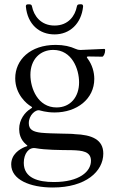

<svg xmlns="http://www.w3.org/2000/svg" viewBox="-20 -652 529 884"><path d="M223 211.3C375.7 211.3 455.6 136.7 455.6 55C455.6 -9.6 402.7 -31.6 323.5 -34.4C313.2 -37.3 219.5 -35.9 169.7 -40.8C132.5 -45.1 112.6 -55 112.6 -84.9C112.6 -122.5 144.2 -147.7 160.9 -144.2C165.1 -143.8 190.7 -134.2 231.5 -134.2C334.5 -134.2 414.1 -196.7 414.1 -288.7C414.1 -319.6 404.8 -354 382.8 -383.2C377.8 -389.6 378.9 -391.7 387.1 -392C428.3 -391.7 444.6 -391 451 -391C456.3 -391 464.1 -405.9 464.1 -420.1C464.1 -426.5 462.4 -426.8 458.8 -426.8C451.3 -426.8 419.4 -424.7 349.8 -421.9C341.6 -422.2 335.9 -423.3 328.5 -426.8C304 -438.2 273.8 -445.3 236.5 -445.3C118.6 -445.3 50.1 -376.1 50.1 -291.5C50.1 -217 104 -172.9 122.2 -162.6C126.8 -159.8 127.8 -158.7 127.8 -157C127.8 -155.5 124.6 -153.8 119.3 -150.2C95.5 -135.3 68.2 -102.3 68.2 -57.9C68.2 -38 73.5 -9.2 100.1 13.1C103.7 16 106.2 17.8 106.2 19.5C106.2 21.3 101.2 21.7 94.5 24.5C70 34.8 31.6 58.2 31.6 105.1C31.6 175.1 117.5 211.3 223 211.3ZM89.5 97.7C89.5 56.5 111.9 24.9 143.5 30.2C191.4 38.7 252.8 38.7 311.1 39.4C359 40.8 398.8 45.1 398.8 88.4C398.8 137.8 345.5 186.1 228 186.1C155.9 186.1 89.5 168 89.5 97.7ZM99.1 -621.8C106.9 -540.1 160.9 -493.3 231.5 -493.6C300.8 -493.6 354.4 -542.6 362.6 -621.8C362.6 -629.3 360.4 -632.1 352.6 -632.5L345.9 -632.1C338.4 -631.7 335.2 -629.3 333.8 -621.8C326.3 -581 295.8 -534.4 231.5 -534.4C166.9 -534.1 135.7 -580.6 127.5 -621.8C126.1 -629.3 123.2 -631.7 115.4 -632.1H109C101.2 -631.7 99.1 -629.3 99.1 -621.8ZM120 -307.5C120 -378.6 164.8 -422.2 225.1 -422.2C311.4 -422.2 344.1 -334.2 344.1 -272.7C344.1 -205.6 304.3 -157.3 240.4 -157.3C154.5 -157.3 120 -244.7 120 -307.5Z"/></svg>

Font: Margiela Serif
Style: Regular
Weight: 400
Designer: Andreas Faust, Stefan Endress
Version: Version 1.002;FEAKit 1.0